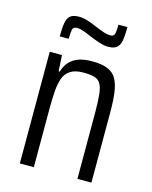

<svg xmlns="http://www.w3.org/2000/svg" viewBox="-108 -775 670 847"><g transform="rotate(15 227.0 -352.0)"><path d="M65 0V-510H121L125 -437H130Q138 -463 153.5 -481Q169 -499 194.5 -508.5Q220 -518 258 -518Q301 -518 328 -507Q355 -496 368.5 -472Q382 -448 387 -411.5Q392 -375 392 -323V0H328V-303Q328 -355 324.5 -386Q321 -417 311.5 -433Q302 -449 283 -454.5Q264 -460 233 -460Q195 -460 173.5 -446Q152 -432 143 -407Q134 -382 131.5 -346Q129 -310 129 -265V0ZM90 -587Q90 -625 94 -648.5Q98 -672 111 -682.5Q124 -693 150 -693Q169 -693 190 -686.5Q211 -680 238 -668Q257 -660 274 -654.5Q291 -649 304 -649Q321 -649 324 -663.5Q327 -678 327 -704H368Q368 -667 364 -643.5Q360 -620 347 -609Q334 -598 308 -598Q289 -598 268 -605Q247 -612 222 -622Q200 -632 184 -637.5Q168 -643 154 -643Q137 -643 134 -628.5Q131 -614 131 -587Z"/></g></svg>

Font: Saira Condensed
Style: Regular
Weight: 400
Width: 3
Designer: Hector Gatti with collaboration of the Omnibus-Type team
Foundry: Omnibus-Type
Version: Version 1.101